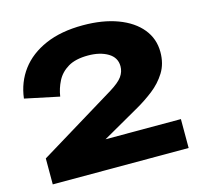

<svg xmlns="http://www.w3.org/2000/svg" viewBox="-105 -836 996 950"><g transform="rotate(-15 393.5 -361.0)"><path d="M51 0V-133L445 -373Q492 -402 509 -426Q526 -450 526 -478Q526 -523 485.5 -547Q445 -571 384 -571Q320 -571 281.5 -548Q243 -525 224 -488Q205 -451 199 -410L23 -447Q33 -529 79 -590.5Q125 -652 205.5 -687Q286 -722 398 -722Q500 -722 576 -693.5Q652 -665 693.5 -614Q735 -563 735 -495Q735 -435 707.5 -391Q680 -347 638 -314.5Q596 -282 552 -257L361 -148H747V0Z"/></g></svg>

Font: Special Gothic Expanded One
Style: Regular
Weight: 400
Designer: Alistair McCready
Foundry: Monolith
Version: Version 1.010; ttfautohint (v1.8.4.7-5d5b)